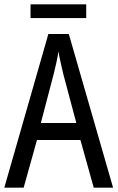

<svg xmlns="http://www.w3.org/2000/svg" viewBox="-20 -873 547 893"><path d="M416 0 354 -222H152L90 0H0L205 -715H300L506 0ZM274 -530Q269 -553 262 -582.5Q255 -612 252 -634Q248 -608 242 -581Q236 -554 230 -530L170 -301H335ZM381 -853V-789H122V-853Z"/></svg>

Font: Noto Sans Bengali UI Condensed
Style: Regular
Weight: 400
Width: 3
Designer: Jelle Bosma - Monotype Design Team
Foundry: Monotype Imaging Inc.
Version: Version 2.003; ttfautohint (v1.8.4.7-5d5b)